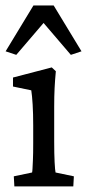

<svg xmlns="http://www.w3.org/2000/svg" viewBox="-25 -667 311 687"><path d="M26.4 0 24.4 -36.1 89.8 -49.8Q90.8 -53.7 91.3 -63.5Q91.8 -73.2 92.8 -94.7Q93.8 -116.2 93.8 -154.3V-218.8Q93.8 -259.8 91.8 -293Q89.8 -326.2 86.9 -343.8L21.5 -357.4V-389.6L160.2 -425.8L174.8 -412.1Q171.9 -381.8 170.4 -352.5Q168.9 -323.2 168.9 -284.2V-161.1Q168.9 -116.2 170.4 -86.9Q171.9 -57.6 173.8 -49.8L239.3 -36.1L237.3 0ZM266.6 -483.4 228.5 -470.7 101.6 -619.1H160.2L33.2 -470.7L-4.9 -483.4L94.7 -647.5H167Z"/></svg>

Font: Crimson Pro ExtraLight
Style: Regular
Weight: 400
Version: Version 1.002